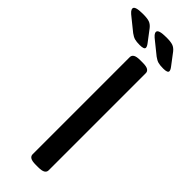

<svg xmlns="http://www.w3.org/2000/svg" viewBox="-359 -889 914 914"><g transform="rotate(45 97.5 -432.5)"><path d="M127 2Q102 2 91.5 -4.5Q81 -11 81 -23V-677Q81 -689 91.5 -695.5Q102 -702 127 -702H143Q168 -702 178.5 -695.5Q189 -689 189 -677V-23Q189 -11 178.5 -4.5Q168 2 143 2ZM74 -751Q52 -751 39.5 -754.5Q27 -758 12 -769L-45 -815Q-62 -828 -68 -835.5Q-74 -843 -74 -850Q-74 -867 -20 -867Q9 -867 23.5 -862Q38 -857 50 -842L94 -784Q104 -771 104 -763Q104 -751 74 -751ZM232 -751Q210 -751 197.5 -754.5Q185 -758 170 -769L113 -815Q96 -828 90 -835.5Q84 -843 84 -850Q84 -867 138 -867Q167 -867 181.5 -862Q196 -857 208 -842L252 -784Q262 -771 262 -763Q262 -751 232 -751Z"/></g></svg>

Font: Asap Semi Condensed Medium
Style: Regular
Weight: 500
Width: 4
Designer: Pablo Cosgaya
Foundry: Omnibus-Type
Version: Version 3.001; ttfautohint (v1.8.4.7-5d5b)